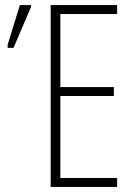

<svg xmlns="http://www.w3.org/2000/svg" viewBox="-20 -734 527 754"><path d="M440 0V-35H217V-357H427V-392H217V-679H440V-714H179V0ZM10 -546H33L102 -707V-714H58L10 -558Z"/></svg>

Font: Noto Sans ExtraCondensed ExtraLight
Style: Regular
Weight: 200
Width: 2
Designer: Monotype Design Team
Foundry: Monotype Imaging Inc.
Version: Version 2.013